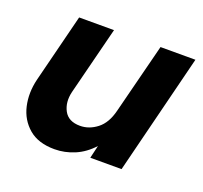

<svg xmlns="http://www.w3.org/2000/svg" viewBox="-85 -514 661 625"><g transform="rotate(20 246.0 -201.5)"><path d="M160.4 13.9Q104.2 13.9 71.2 -14.2Q38.2 -42.4 28.1 -86.5Q18.1 -130.6 29.9 -179.2L89.6 -416.7H210.4L150.7 -180.6Q141.7 -143.1 156.9 -114.6Q172.2 -86.1 212.5 -86.1Q243.8 -86.1 271.2 -107.3Q298.6 -128.5 309.7 -173.6L371.5 -416.7H492.4L388.2 0H279.9L290.3 -44.4Q263.2 -14.6 229.5 -0.3Q195.8 13.9 160.4 13.9Z"/></g></svg>

Font: Afacad
Style: Italic
Weight: 400
Italic angle: -14°
Designer: Kristian Moeller
Foundry: Dicotype
Version: Version 1.000